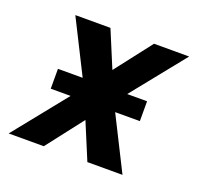

<svg xmlns="http://www.w3.org/2000/svg" viewBox="-96 -633 793 745"><g transform="rotate(20 300.0 -260.0)"><path d="M9 0 185 -219H103V-301H205L95 -520H240L303 -369L420 -520H565L389 -301H471V-219H369L479 0H334L271 -151L154 0Z"/></g></svg>

Font: Iosevka Aile
Style: Bold Italic
Weight: 700
Italic angle: -9°
Designer: Belleve Invis
Foundry: Belleve Invis
Version: Version 28.0.1; ttfautohint (v1.8.4)